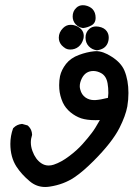

<svg xmlns="http://www.w3.org/2000/svg" viewBox="-20 -392 540 751"><path d="M370.6 77.6Q361.8 78.1 354 78.1Q319.8 78.1 297.4 70.8Q274.9 63 255.9 47.4Q235.8 30.8 225.6 8.8Q213.9 -17.6 211.9 -44.4Q211.4 -51.8 211.4 -59.1Q211.4 -77.6 214.8 -94.2Q220.2 -118.7 238.3 -142.1Q256.8 -165.5 289.1 -177.2Q319.3 -188.5 348.1 -191.4Q352.1 -191.9 356 -191.9Q383.3 -191.9 416.5 -170.4Q453.6 -147 466.8 -115.7Q482.4 -78.1 482.4 -28.3Q482.4 -2 478 24.4Q471.2 61 447.3 108.4Q418.5 165 345.7 237.8Q304.2 279.3 271.5 301.3Q229.5 329.6 174.8 337.9Q165.5 339.4 156.7 339.4Q122.6 339.4 96.2 316.9Q64.5 290.5 44.4 259.8Q20.5 222.7 20.5 170.9Q20.5 139.6 31.2 109.9Q33.2 108.4 33.7 107.4Q46.4 94.7 65.4 92.8H66.9L87.9 98.6Q90.3 100.6 91.8 102.1Q104.5 114.7 105.5 134.3V135.7Q100.6 150.9 100.6 165Q100.6 181.6 106.9 198.7Q118.7 231.4 141.6 246.6Q154.8 255.4 170.4 255.4Q180.2 255.4 190.4 252Q219.7 242.2 250 219.2Q280.8 196.3 303 171.4Q325.2 146.5 339.4 127.4Q351.6 111.8 370.6 77.6ZM402.3 -9.3Q403.8 -21 403.8 -27.8Q403.8 -49.3 400.9 -65.4Q396 -94.7 375.5 -106Q360.4 -114.3 345.2 -114.3Q314.9 -114.3 300.3 -85.9Q292 -69.3 292 -54.7Q292 -48.3 293.9 -42Q298.8 -21.5 314.9 -10.3Q329.6 -0.5 348.1 -0.5Q350.1 -0.5 352.5 -0.5Q374 -2 402.3 -9.3ZM328.6 -278.3Q339.8 -288.6 356 -288.6Q360.8 -288.6 366.2 -287.6Q388.2 -283.7 397.9 -269.5Q405.3 -258.8 405.3 -245.1Q405.3 -232.4 400.4 -221.7Q390.1 -199.2 359.4 -195.3H358.4Q339.8 -197.8 327.1 -211.2Q314.5 -224.6 314.5 -244.9Q314.5 -265.1 328.6 -278.3ZM210 -244.6Q210 -265.6 226.6 -282.2Q239.3 -294.9 255.9 -294.9Q260.3 -294.9 265.1 -294.4Q286.1 -290.5 298.3 -276.9Q307.6 -266.1 307.6 -252Q307.6 -246.1 306.2 -240.2Q300.8 -220.2 287.1 -209.2Q273.4 -198.2 254.4 -198.2Q245.1 -198.2 237.3 -202.1Q229 -207 221.7 -214.4Q210 -227.5 210 -244.6ZM264.2 -327.6Q264.2 -347.7 277.8 -360.8Q288.6 -371.6 303.7 -371.6Q307.6 -371.6 312 -371.1Q331.1 -367.7 342.3 -356Q354 -343.3 354 -322.3Q354 -300.8 336.4 -292Q321.8 -284.2 304.7 -282.2Q287.1 -284.7 275.6 -297.4Q264.2 -310.1 264.2 -327.6Z"/></svg>

Font: Bakudai
Style: Bold
Weight: 700
Version: Version 1.48